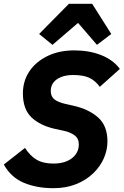

<svg xmlns="http://www.w3.org/2000/svg" viewBox="-25 -974 648 1006"><path d="M255 12Q168 12 100.5 -16Q33 -44 -5 -112L106 -199Q132 -158 166.5 -137.5Q201 -117 255 -117Q297 -117 326.5 -130Q356 -143 372 -165.5Q388 -188 388 -217Q388 -249 365 -265.5Q342 -282 308 -289L262 -299Q186 -316 140.5 -358.5Q95 -401 95 -485Q95 -549 128.5 -599.5Q162 -650 223 -680Q284 -710 364 -710Q442 -710 504.5 -685.5Q567 -661 603 -613L498 -519Q474 -552 442.5 -566.5Q411 -581 358 -581Q322 -581 295.5 -570.5Q269 -560 255 -541.5Q241 -523 241 -498Q241 -468 260.5 -453Q280 -438 316 -430L360 -420Q440 -402 489 -358.5Q538 -315 538 -233Q538 -188 519 -144.5Q500 -101 463 -65.5Q426 -30 373.5 -9Q321 12 255 12ZM336 -954H458L558 -796L483 -739L384 -854L250 -739L180 -796Z"/></svg>

Font: IBM Plex Sans Var
Style: Italic
Weight: 400
Italic angle: -11.31°
Designer: Mike Abbink, Paul van der Laan, Pieter van Rosmalen
Foundry: Bold Monday
Version: Version 1.001